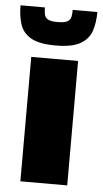

<svg xmlns="http://www.w3.org/2000/svg" viewBox="-62 -750 420 784"><g transform="rotate(5 147.5 -358.0)"><path d="M52 0V-510H244V0ZM147 -565Q79 -565 45.5 -584.5Q12 -604 1 -638Q-10 -672 -10 -716H90Q90 -700 92.5 -687.5Q95 -675 106.5 -668Q118 -661 147 -661Q175 -661 187 -668Q199 -675 201.5 -687.5Q204 -700 204 -716H305Q305 -672 293.5 -638Q282 -604 248 -584.5Q214 -565 147 -565Z"/></g></svg>

Font: Saira ExtraBold
Style: Regular
Weight: 800
Designer: Hector Gatti with collaboration of the Omnibus-Type team
Foundry: Omnibus-Type
Version: Version 1.100; ttfautohint (v1.8.3)